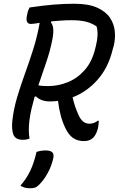

<svg xmlns="http://www.w3.org/2000/svg" viewBox="-20 -740 640 1026"><path d="M138 0Q124 7 102 7Q62 7 51.5 -21Q41 -49 46 -96Q53 -158 71.5 -220Q90 -282 113 -345.5Q136 -409 157.5 -476.5Q179 -544 192 -618Q175 -615 163 -613.5Q151 -612 145 -612Q112 -612 126 -666Q128 -677 131 -685Q134 -693 138 -700Q212 -711 268 -715.5Q324 -720 376 -720Q453 -720 499.5 -699Q546 -678 568 -644.5Q590 -611 593.5 -572Q597 -533 588 -496L582 -475Q559 -379 501.5 -314Q444 -249 368 -220Q379 -170 400 -125Q420 -79 458 -79Q482 -79 503 -95H508Q508 -85 506.5 -74.5Q505 -64 503 -53Q494 -20 478 -4Q460 14 429 14Q394 14 370 -3Q346 -20 329 -56Q313 -90 304 -125Q295 -160 290 -201Q269 -198 247 -198Q199 -198 172 -225L165 -223Q156 -191 148.5 -159Q141 -127 137 -95Q134 -70 134 -45Q134 -20 138 0ZM260 -530Q248 -468 227 -407Q206 -346 185 -284Q202 -280 237 -280Q290 -280 341.5 -300.5Q393 -321 432.5 -365.5Q472 -410 489 -481L493 -497Q508 -558 496 -599Q471 -616 440 -624Q409 -632 361 -632Q333 -632 306 -630Q279 -628 255 -626L252 -620Q273 -596 260 -530ZM175 72Q186 68 198 66Q210 64 224 64Q250 64 259.5 74Q269 84 265 104Q256 147 234 186.5Q212 226 186 250Q176 260 165 263Q154 266 140 266Q109 266 89 252Q121 216 141.5 173Q162 130 175 72Z"/></svg>

Font: Recursive Sn Csl St
Style: Italic
Weight: 400
Italic angle: -15°
Version: Version 1.079;hotconv 1.0.112;makeotfexe 2.5.65598; ttfautoh